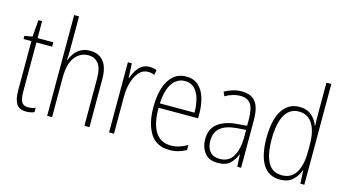

<svg xmlns="http://www.w3.org/2000/svg" viewBox="-84 -1075 2511 1399"><g transform="rotate(15 1171.5 -375.0)"><path d="M177 -24Q193 -24 207.5 -27Q222 -30 232 -35V-2Q220 3 205 6.5Q190 10 171 10Q118 10 97 -24Q76 -58 76 -124V-496H17V-520L76 -530L86 -657H114V-529H233V-496H114V-124Q114 -74 127 -49Q140 -24 177 -24Z M365 -503Q365 -462 362 -430H365Q375 -458 393 -482.5Q411 -507 439.5 -523Q468 -539 509 -539Q576 -539 611.5 -494.5Q647 -450 647 -360V0H609V-354Q609 -435 581 -469.5Q553 -504 505 -504Q444 -504 404.5 -453.5Q365 -403 365 -295V0H328V-760H365Z M957 -538Q971 -538 985 -535.5Q999 -533 1012 -527L1004 -491Q994 -495 982 -497.5Q970 -500 956 -500Q916 -500 888.5 -468.5Q861 -437 846.5 -387.5Q832 -338 832 -283V0H795V-529H825L830 -420H833Q842 -448 858 -475Q874 -502 898.5 -520Q923 -538 957 -538Z M1235 -539Q1292 -539 1327.5 -506Q1363 -473 1379 -418.5Q1395 -364 1395 -300V-267H1097Q1096 -149 1135.5 -86.5Q1175 -24 1253 -24Q1315 -24 1377 -61V-23Q1349 -7 1318.5 1.5Q1288 10 1251 10Q1152 10 1105.5 -64.5Q1059 -139 1059 -263Q1059 -345 1078.5 -407Q1098 -469 1137 -504Q1176 -539 1235 -539ZM1235 -505Q1176 -505 1139.5 -454Q1103 -403 1098 -300H1359Q1359 -357 1346 -403.5Q1333 -450 1305.5 -477.5Q1278 -505 1235 -505Z M1654 -539Q1725 -539 1758 -496Q1791 -453 1791 -357V0H1762L1757 -92H1755Q1740 -51 1709 -20.5Q1678 10 1616 10Q1549 10 1516.5 -32Q1484 -74 1484 -133Q1484 -212 1535.5 -252.5Q1587 -293 1681 -301L1754 -307V-353Q1754 -437 1729.5 -471Q1705 -505 1652 -505Q1626 -505 1598 -497.5Q1570 -490 1538 -472L1524 -503Q1554 -520 1587 -529.5Q1620 -539 1654 -539ZM1684 -271Q1604 -264 1563.5 -230.5Q1523 -197 1523 -133Q1523 -80 1549 -51Q1575 -22 1622 -22Q1691 -22 1722.5 -76Q1754 -130 1755 -218V-276Z M2085 10Q2000 10 1956.5 -58.5Q1913 -127 1913 -258Q1913 -395 1959 -467Q2005 -539 2089 -539Q2147 -539 2182.5 -506.5Q2218 -474 2231 -433H2233Q2232 -456 2231.5 -476.5Q2231 -497 2231 -517V-760H2268V0H2238L2233 -100H2231Q2217 -58 2182.5 -24Q2148 10 2085 10ZM2090 -24Q2161 -24 2196 -80.5Q2231 -137 2231 -236V-294Q2231 -393 2196 -449Q2161 -505 2093 -505Q2024 -505 1988 -442Q1952 -379 1952 -258Q1952 -145 1985 -84.5Q2018 -24 2090 -24Z"/></g></svg>

Font: Noto Sans Lao UI Cond ExtLt
Style: Regular
Weight: 200
Width: 3
Designer: Monotype Design Team
Foundry: Monotype Imaging Inc.
Version: Version 2.000; ttfautohint (v1.8.4.7-5d5b)